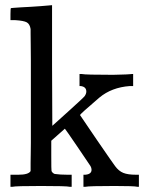

<svg xmlns="http://www.w3.org/2000/svg" viewBox="-20 -714 568 734"><path d="M36 -46H50Q89 -46 97 -60V-68Q97 -77 97 -91Q97 -105 97.5 -124Q98 -143 98 -167.5Q98 -192 98 -217.5Q98 -243 98 -272.5Q98 -302 98 -329Q98 -366 98 -407.5Q98 -449 98 -482Q98 -515 97.5 -542.5Q97 -570 97 -586Q97 -602 97 -603Q94 -622 82.5 -628.5Q71 -635 38 -637H20V-660Q20 -683 22 -683L32 -684Q42 -685 61 -686Q80 -687 98 -688Q115 -689 135 -690.5Q155 -692 165 -693Q175 -694 176 -694H179V-463L180 -233L240 -287Q300 -341 304 -347Q310 -356 310 -364Q310 -382 289 -385H284V-431H293Q306 -428 412 -428Q419 -428 430.5 -428.5Q442 -429 448 -429Q454 -429 463.5 -429.5Q473 -430 478 -430.5Q483 -431 484 -431H489V-385H476Q407 -380 360 -341Q286 -278 286 -274Q286 -273 349.5 -180.5Q413 -88 420 -79Q434 -60 451.5 -53Q469 -46 500 -46H511V0H505Q493 -3 418 -3Q320 -3 307 0H299V-46H306Q330 -48 330 -65Q330 -72 326 -79Q323 -84 276 -153Q229 -222 228 -222L176 -176V-120Q176 -62 177 -60Q181 -52 189 -49Q210 -46 238 -46H254V0H246Q235 -3 137 -3Q39 -3 28 0H20V-46Z"/></svg>

Font: MathJax_Main
Style: Regular
Weight: 400
Version: Version 1.1